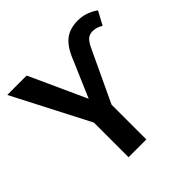

<svg xmlns="http://www.w3.org/2000/svg" viewBox="-183 -864 1022 1022"><g transform="rotate(-45 328.0 -353.0)"><path d="M354 0H220V-261L-2 -691H144L290 -370L378 -575Q405 -644 443.5 -675Q482 -706 544 -706Q604 -706 658 -668L617 -592Q590 -610 559 -610Q535 -610 519.5 -596Q504 -582 489 -549L354 -262Z"/></g></svg>

Font: Trujillo Medium
Style: Regular
Weight: 500
Designer: Fira Sans original fonts by bBox Type GmbH, Carrois Corporate GbR, & Edenspiekermann AG / Changes by Cristiano Sobral
Foundry: Fira Sans original fonts by bBox Type GmbH, Carrois Corporate GbR, & Edenspiekermann AG / Changes by Cristiano Sobral
Version: Version 4.301;October 17, 2021;FontCreator 14.0.0.2814 64-bi